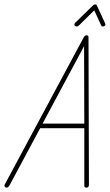

<svg xmlns="http://www.w3.org/2000/svg" viewBox="-66 -850 499 870"><path d="M-36 0Q-42 0 -44.5 -4.5Q-47 -9 -45 -13L314 -682Q319 -690 326 -690Q335 -690 335 -682L337 -13Q337 -9 335 -4.5Q333 0 325 0Q316 0 316 -8V-269H116L-24 -8Q-29 0 -36 0ZM127 -290H316L315 -641ZM281 -730Q275 -730 272 -735.5Q269 -741 275 -747L355 -825Q360 -830 365 -830Q371 -830 373 -825L410 -745Q413 -738 409.5 -734Q406 -730 401 -730Q394 -730 392 -736L361 -803L292 -735Q287 -730 281 -730Z"/></svg>

Font: Zen Loop
Style: Italic
Weight: 400
Italic angle: -15°
Designer: Yoshimichi Ohira
Foundry: A-1 Corp ZenFonts
Version: Version 1.000; ttfautohint (v1.8.3)